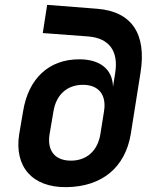

<svg xmlns="http://www.w3.org/2000/svg" viewBox="-20 -760 640 790"><path d="M254 10C400 8 495 -71 518 -208L558 -460C584 -621 522 -713 379 -724L174 -740L156 -624L343 -610C431 -603 468 -548 454 -460L445 -403C443 -475 392 -516 306 -516C182 -516 97 -438 75 -302L59 -208C38 -74 113 12 254 10ZM272 -99C206 -99 173 -140 184 -208L200 -302C211 -370 256 -411 321 -411C386 -411 419 -370 408 -302L393 -208C382 -140 337 -99 272 -99Z"/></svg>

Font: JetBrains Mono
Style: Bold Italic
Weight: 558
Italic angle: -9°
Monospace: yes
Designer: Philipp Nurullin, Konstantin Bulenkov
Foundry: JetBrains
Version: Version 2.305